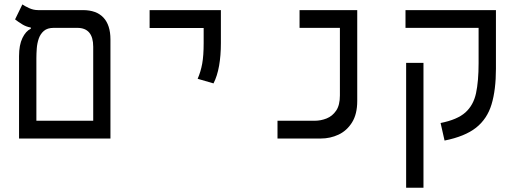

<svg xmlns="http://www.w3.org/2000/svg" viewBox="-20 -632 2384 876"><path d="M66.9 0V-376Q66.9 -426.8 82.3 -458.5Q97.7 -490.2 120.6 -501V-506.3Q99.6 -509.8 81.1 -521.2Q62.5 -532.7 48.8 -543.5L82 -611.8Q93.3 -604 112.8 -595Q132.3 -585.9 153.8 -585.9H357.9Q419.9 -585.9 451.9 -551.8Q483.9 -517.6 483.9 -452.1V0ZM225.1 -504.9Q196.3 -504.9 180.2 -491Q164.1 -477.1 156.7 -455.6Q149.4 -434.1 147.7 -410.4Q146 -386.7 146 -366.7V-81.1H405.3V-418.9Q405.3 -504.9 332.5 -504.9Z M954.1 -251.5 881.8 -272.5Q896 -305.2 902.6 -341.8Q909.2 -378.4 909.2 -435.1V-504.4H662.6V-585.9H987.8V-435.1Q987.8 -378.4 979.5 -331.5Q971.2 -284.7 954.1 -251.5Z M1246.1 0V-81.1H1416Q1443.8 -81.1 1470.2 -91.6Q1496.6 -102.1 1513.7 -127.2Q1530.8 -152.3 1530.8 -196.8V-504.9H1346.7V-585.9H1609.9V-171.4Q1609.9 -111.3 1586.2 -73.5Q1562.5 -35.6 1524.7 -17.8Q1486.8 0 1443.8 0Z M2242.7 -585.9V-318.4Q2242.7 -222.2 2222.7 -155.8Q2202.6 -89.4 2151.9 -49.3Q2101.1 -9.3 2008.3 9.3L1990.2 -70.8Q2066.4 -85.9 2103.3 -118.9Q2140.1 -151.9 2151.9 -206.8Q2163.6 -261.7 2163.6 -343.3V-504.9H1830.1V-585.9ZM1912.1 224.6H1833V-345.2H1912.1Z"/></svg>

Font: Cascadia Code PL SemiLight
Style: Regular
Weight: 350
Monospace: yes
Designer: Aaron Bell
Foundry: Saja Typeworks
Version: Version 2404.023; ttfautohint (v1.8.4)